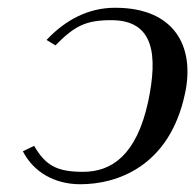

<svg xmlns="http://www.w3.org/2000/svg" viewBox="-20 -463 503 495"><path d="M194 -20C126 -20 97 -37 68 -87L39 -73C66 -20 120 12 187 12C281 12 417 -33 457 -222C483 -343 430 -443 277 -443C209 -443 150 -413 100 -360L123 -346C172 -396 201 -411 267 -411C378 -411 387 -320 362 -201C332 -63 268 -20 194 -20Z"/></svg>

Font: Libertinus Sans
Style: Italic
Weight: 400
Italic angle: -12°
Designer: Philipp H. Poll, Khaled Hosny
Foundry: Caleb Maclennan
Version: Version 7.050;RELEASE